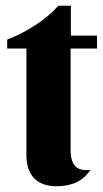

<svg xmlns="http://www.w3.org/2000/svg" viewBox="-20 -634 358 669"><path d="M183 -614H227V-510H318V-465H226V-109Q226 -75 241 -56.5Q256 -38 295 -42Q258 15 177 15Q126 15 99 -13Q72 -41 72 -94V-465H5V-496Q53 -514 102.5 -546Q152 -578 183 -614Z"/></svg>

Font: Sansita
Style: Bold
Weight: 700
Designer: Pablo Cosgaya
Foundry: Omnibus-Type
Version: Version 1.006